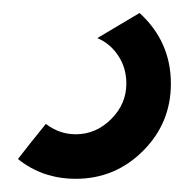

<svg xmlns="http://www.w3.org/2000/svg" viewBox="-20 -61 279 291"><path d="M191.5 -41.3 127.5 -3.3Q147.7 5.3 159.7 24.2Q171.5 42.2 171.5 65.8Q171.5 96.5 148.5 119.5Q125.5 142.5 94.8 142.5Q70 142.5 49.5 126.8Q49.5 126.8 38.7 140.2Q27.8 153.5 7.2 180Q44.5 210 94.8 210Q154.5 210 196.8 167.7Q239 125.5 239 65.8Q239 2 191.5 -41.3Z"/></svg>

Font: Unageo Variable
Style: Regular
Weight: 300
Designer: Richard Sepsi
Foundry: Richard Sepsi
Version: Version 2.200